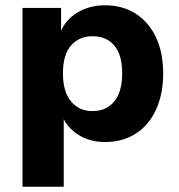

<svg xmlns="http://www.w3.org/2000/svg" viewBox="-20 -526 677 726"><path d="M65 180V-496H211V-400H207Q225 -449 271 -477.5Q317 -506 377 -506Q444 -506 493.5 -474Q543 -442 570 -384.5Q597 -327 597 -248Q597 -171 570.5 -112.5Q544 -54 494.5 -21.5Q445 11 377 11Q319 11 276 -16.5Q233 -44 215 -88H221V180ZM330 -106Q382 -106 412 -142.5Q442 -179 442 -249Q442 -319 412 -354Q382 -389 330 -389Q279 -389 248.5 -354Q218 -319 218 -249Q218 -179 248.5 -142.5Q279 -106 330 -106Z"/></svg>

Font: Nunito Sans 10pt ExtraBold
Style: Regular
Weight: 800
Designer: Vernon Adams
Foundry: Vernon Adams
Version: Version 3.101;gftools[0.9.27]